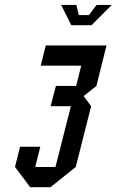

<svg xmlns="http://www.w3.org/2000/svg" viewBox="-20 -687 480 790"><path d="M187.5 83.3H104.2L41.7 0L62.5 -83.3H145.8L125 0H208.3L271.7 -250H188.3L210 -333.3H293.3L314.2 -416.7H147.5L168.3 -500H418.3L376.7 -333.3L324.2 -291.7L355 -250L291.7 0ZM273.3 -583.3 231.7 -666.7H294.2L304.2 -625H345.8L377.5 -666.7H440L356.7 -583.3Z"/></svg>

Font: Yulong
Style: Italic
Weight: 400
Italic angle: -14.25°
Designer: GGBotNet
Foundry: f0n7.com
Version: 1.00